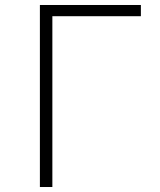

<svg xmlns="http://www.w3.org/2000/svg" viewBox="-20 -750 640 770"><path d="M140 0V-730H545V-685H190V0Z"/></svg>

Font: JetBrains Mono NL Thin
Style: Regular
Weight: 100
Monospace: yes
Designer: Philipp Nurullin, Konstantin Bulenkov
Foundry: JetBrains
Version: Version 2.305; ttfautohint (v1.8.4.7-5d5b)